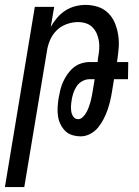

<svg xmlns="http://www.w3.org/2000/svg" viewBox="-48 -548 568 783"><path d="M-28 215 94 -520H173L159 -438Q170 -458 184.5 -475Q199 -492 218 -504.5Q237 -517 258.5 -522.5Q280 -528 301 -528Q327 -528 351.5 -520Q376 -512 393.5 -494.5Q411 -477 420.5 -454Q430 -431 434 -405.5Q438 -380 436 -353.5Q434 -327 430 -301L429 -295H475L474 -225H417L409 -176Q406 -157 401.5 -137.5Q397 -118 390.5 -99.5Q384 -81 374.5 -62.5Q365 -44 352 -28Q339 -12 320 -2Q301 8 282 8Q264 8 247 3Q230 -2 218 -14Q206 -26 198.5 -41.5Q191 -57 188.5 -74.5Q186 -92 187 -110.5Q188 -129 191 -148Q194 -165 198 -181.5Q202 -198 209.5 -214.5Q217 -231 227.5 -246Q238 -261 252 -272.5Q266 -284 283.5 -289.5Q301 -295 317 -295H350L352 -312Q355 -329 356.5 -346Q358 -363 355.5 -379.5Q353 -396 346.5 -411Q340 -426 329 -437Q318 -448 302.5 -453Q287 -458 270 -458Q247 -458 223.5 -449.5Q200 -441 182.5 -423.5Q165 -406 155.5 -383Q146 -360 143 -337L51 215ZM271 -62Q281 -62 290 -71Q299 -80 304.5 -90Q310 -100 314 -111Q318 -122 321 -132.5Q324 -143 326 -154Q328 -165 330 -176L338 -225H317Q302 -225 287.5 -217Q273 -209 264.5 -196Q256 -183 251 -168Q246 -153 244 -138Q242 -126 241.5 -114.5Q241 -103 243 -91.5Q245 -80 252 -71Q259 -62 271 -62Z"/></svg>

Font: Iosevka
Style: Italic
Weight: 400
Italic angle: -9°
Monospace: yes
Designer: Belleve Invis
Foundry: Belleve Invis
Version: Version 32.5.0; ttfautohint (v1.8.4)